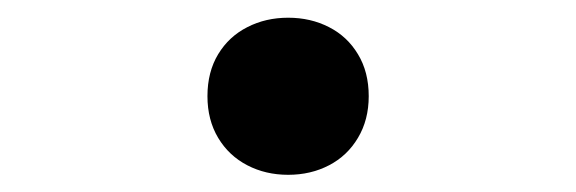

<svg xmlns="http://www.w3.org/2000/svg" viewBox="-20 -183 660 220"><path d="M217.7 -72.8Q217.7 -100.6 230 -120.9Q242.3 -141.2 263.4 -151.9Q284.4 -162.7 310.2 -162.7Q336 -162.7 357 -151.9Q378 -141.2 390.2 -120.8Q402.5 -100.5 402.5 -72.8Q402.5 -45.7 390.2 -25.1Q378 -4.5 357 6.4Q336 17.3 310.2 17.3Q284.4 17.3 263.4 6.4Q242.3 -4.5 230 -25Q217.7 -45.5 217.7 -72.8Z"/></svg>

Font: Monaspace Krypton Var
Style: Regular
Weight: 400
Designer: Riley Cran and the Lettermatic Team
Version: Version 1.101 (Monaspace Krypton Var)